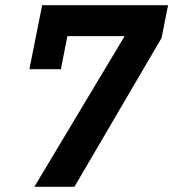

<svg xmlns="http://www.w3.org/2000/svg" viewBox="-20 -718 666 738"><path d="M266 0 601 -572 626 -698H142L93 -452H214L239 -579H459L112 0Z"/></svg>

Font: Braiins Sans
Style: Bold Italic
Weight: 700
Italic angle: -11.31°
Designer: Mike Abbink, Paul van der Laan, Pieter van Rosmalen, Jiri Chlebus, Lubos Buracinsky
Foundry: Bold Monday, Sudetype
Version: Version 1.000;hotconv 1.0.109;makeotfexe 2.5.65596